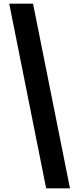

<svg xmlns="http://www.w3.org/2000/svg" viewBox="-20 -820 429 1040"><path d="M359 200 159 -800H30L230 200Z"/></svg>

Font: Big Shoulders Display ExtraBold
Style: Regular
Weight: 800
Designer: Patric King
Foundry: XO Type Co
Version: Version 1.000; ttfautohint (v1.8.2)